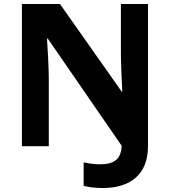

<svg xmlns="http://www.w3.org/2000/svg" viewBox="-20 -827 853 964"><path d="M496 117C631 117 723 52 723 -93V-807H587V-564C587 -515 591 -423 594 -367H591L281 -807H90V-93H225V-429C225 -482 220 -577 216 -633H220L591 -95C588 -29 555 -2 481 -2C450 -2 424 -7 400 -12V106C422 112 454 117 496 117Z"/></svg>

Font: Noto Sans Kannada UI
Style: Bold
Weight: 700
Designer: Jelle Bosma - Monotype Design Team
Foundry: Monotype Imaging Inc.
Version: Version 2.005